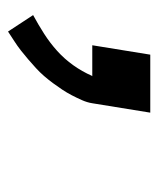

<svg xmlns="http://www.w3.org/2000/svg" viewBox="23 -212 403 490"><g transform="rotate(90 225.0 33.5)"><path d="M60 215 18 151Q42 138 65.5 123Q89 108 109.5 89.5Q130 71 146 48.5Q162 26 173 1L174 0H95L119 -148H267L243 0Q241 13 235 26.5Q229 40 222.5 52.5Q216 65 208 77Q200 89 191.5 100.5Q183 112 173.5 123Q164 134 153 144Q142 154 131 163.5Q120 173 108.5 182Q97 191 84.5 199Q72 207 60 215Z"/></g></svg>

Font: Iosevka Custom Medium Oblique
Style: Regular
Weight: 500
Italic angle: -9°
Designer: Belleve Invis
Foundry: Belleve Invis
Version: Version 27.0.1